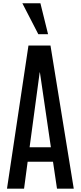

<svg xmlns="http://www.w3.org/2000/svg" viewBox="-20 -1133 485 1153"><path d="M22 0 150.9 -859.4H283.2L422.9 0H322.3L298.3 -161.6H146L124.5 0ZM157.7 -248.5H285.6L219.7 -698.2H218.3ZM210 -927.7 114.3 -1113.3H222.7L268.6 -927.7Z"/></svg>

Font: Antonio Medium
Style: Regular
Weight: 500
Designer: Vernon Adams
Foundry: Vernon Adams
Version: Version 1.002